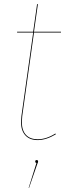

<svg xmlns="http://www.w3.org/2000/svg" viewBox="-20 -671 331 932"><path d="M88 -108Q86 -88 86 -80Q86 -38 106 -16.5Q126 5 163 5Q205 5 249 -23L251 -19Q204 9 163 9Q124 9 103 -14Q82 -37 82 -79Q82 -88 84 -108L141 -513H63V-517H141L160 -651H164L145 -517H276V-513H145ZM165 113Q165 117 161 125L121 241H119L157 120Q151 119 151 113Q151 106 158 106Q165 106 165 113Z"/></svg>

Font: Fira Sans Condensed Four
Style: Italic
Weight: 100
Width: 3
Italic angle: -8°
Designer: bBox Type GmbH & Carrois Corporate GbR & Edenspiekermann AG
Foundry: bBox Type GmbH & Carrois Corporate GbR & Edenspiekermann AG
Version: Version 4.301